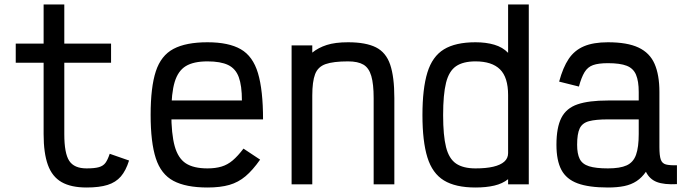

<svg xmlns="http://www.w3.org/2000/svg" viewBox="-20 -820 3040 854"><path d="M365 14Q296 14 254 -10Q212 -34 193 -86.5Q174 -139 174 -223V-541H50V-626H174V-800H266V-626H474V-541H266V-223Q266 -138 288 -104.5Q310 -71 365 -71Q401 -71 420 -76.5Q439 -82 449 -95.5Q459 -109 468 -136L554 -106Q540 -61 517.5 -35Q495 -9 458.5 2.5Q422 14 365 14Z M903 14Q807 14 751.5 -15.5Q696 -45 673 -116Q650 -187 650 -309Q650 -432 673 -502.5Q696 -573 751.5 -602.5Q807 -632 903 -632Q997 -632 1051 -601Q1105 -570 1127.5 -494.5Q1150 -419 1150 -289H679V-373H1056Q1056 -439 1042 -477Q1028 -515 994.5 -531Q961 -547 903 -547Q841 -547 806.5 -526Q772 -505 757 -455.5Q742 -406 742 -318Q742 -224 757 -170Q772 -116 806.5 -93.5Q841 -71 903 -71Q938 -71 965 -79Q992 -87 1015 -106.5Q1038 -126 1063 -159L1137 -110Q1104 -63 1072 -36Q1040 -9 1000 2.5Q960 14 903 14Z M1277 0V-618H1369V-586Q1396 -608 1433.5 -620Q1471 -632 1528 -632Q1607 -632 1652 -609.5Q1697 -587 1715.5 -532.5Q1734 -478 1734 -384V0H1642V-384Q1642 -446 1631.5 -482Q1621 -518 1596.5 -532.5Q1572 -547 1528 -547Q1463 -547 1428.5 -535Q1394 -523 1381.5 -490Q1369 -457 1369 -395V0Z M2095 14Q2006 14 1954.5 -17.5Q1903 -49 1881 -120Q1859 -191 1859 -308Q1859 -426 1881 -497.5Q1903 -569 1954.5 -600.5Q2006 -632 2095 -632Q2142 -632 2179 -621Q2216 -610 2240 -585V-800H2332V0H2240V-23Q2215 -3 2178.5 5.5Q2142 14 2095 14ZM2095 -71Q2142 -71 2174 -78.5Q2206 -86 2223 -101Q2240 -116 2240 -139V-397Q2240 -476 2204 -511.5Q2168 -547 2095 -547Q2040 -547 2008.5 -525.5Q1977 -504 1964 -452Q1951 -400 1951 -308Q1951 -217 1964 -165.5Q1977 -114 2008.5 -92.5Q2040 -71 2095 -71Z M2684 14Q2599 14 2549 -4.5Q2499 -23 2477 -64.5Q2455 -106 2455 -176Q2455 -253 2477 -296Q2499 -339 2549 -356Q2599 -373 2684 -373H2821V-411Q2821 -459 2809 -487.5Q2797 -516 2767.5 -527.5Q2738 -539 2684 -539Q2642 -539 2618 -530.5Q2594 -522 2580 -499Q2566 -476 2555 -435L2467 -457Q2484 -520 2509.5 -558Q2535 -596 2577 -614Q2619 -632 2684 -632Q2770 -632 2820 -608.5Q2870 -585 2891.5 -536Q2913 -487 2913 -411V-166Q2913 -128 2919 -110.5Q2925 -93 2942 -88.5Q2959 -84 2991 -85V-1Q2934 2 2901.5 -10.5Q2869 -23 2853 -56Q2835 -30 2811.5 -14.5Q2788 1 2757 7.5Q2726 14 2684 14ZM2684 -71Q2738 -71 2767.5 -84.5Q2797 -98 2809 -131.5Q2821 -165 2821 -224V-289H2684Q2630 -289 2600 -281Q2570 -273 2558.5 -249Q2547 -225 2547 -176Q2547 -136 2558.5 -113Q2570 -90 2600 -80.5Q2630 -71 2684 -71Z"/></svg>

Font: Victor Mono Thin SemiBold
Style: Regular
Weight: 600
Monospace: yes
Version: Version 1.561;gftools[0.9.30]